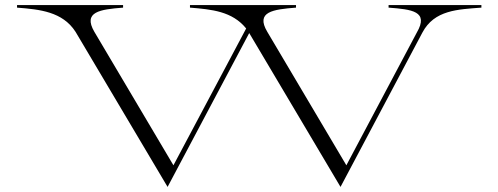

<svg xmlns="http://www.w3.org/2000/svg" viewBox="-20 -720 1960 755"><path d="M1508 -700V-690C1599 -683 1668 -676 1619 -592L1342 -70L1031 -595C984 -674 1054 -683 1144 -690V-700H727V-690C812 -683 893 -676 948 -608L662 -70L351 -595C305 -674 374 -683 464 -690V-700H47V-690C137 -683 226 -674 277 -595L639 15L960 -590L1319 15L1641 -592C1688 -681 1781 -683 1873 -690V-700Z"/></svg>

Font: Sprat Extended Light
Style: Regular
Weight: 300
Width: 9
Designer: Ethan Nakache
Foundry: Collletttivo
Version: Version 2.000;Glyphs 3.2 (3217)